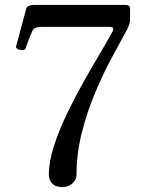

<svg xmlns="http://www.w3.org/2000/svg" viewBox="-20 -746 586 778"><path d="M233 12Q204 12 191 -3Q178 -18 178 -38Q178 -91 198.5 -154.5Q219 -218 251 -284.5Q283 -351 318.5 -414Q354 -477 385.5 -530Q417 -583 436 -618Q446 -637 424 -637H147Q118 -637 111 -620Q106 -610 98 -589Q90 -568 83 -549Q80 -543 70 -543Q60 -543 52 -547Q44 -551 45 -557L86 -710Q88 -719 97 -722.5Q106 -726 117 -726H490Q507 -726 507 -710V-666Q507 -659 503.5 -646.5Q500 -634 486 -610Q461 -565 427.5 -502Q394 -439 362.5 -363Q331 -287 310.5 -204Q290 -121 290 -37Q290 -18 273.5 -3Q257 12 233 12Z"/></svg>

Font: Zen Old Mincho Medium
Style: Regular
Weight: 500
Designer: Yoshimichi Ohira
Foundry: Positype
Version: Version 1.500